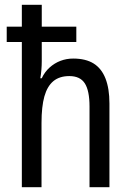

<svg xmlns="http://www.w3.org/2000/svg" viewBox="-20 -780 545 800"><path d="M154 -760V-669H298V-605H154V-525Q154 -508 152.5 -489.5Q151 -471 148 -454H154Q166 -480 186.5 -498.5Q207 -517 232 -526.5Q257 -536 285 -536Q337 -536 370 -515.5Q403 -495 419.5 -453Q436 -411 436 -349V0H353V-336Q353 -402 333.5 -432.5Q314 -463 269 -463Q228 -463 202.5 -442Q177 -421 165 -378.5Q153 -336 153 -268V0H71V-605H8V-669H71V-760Z"/></svg>

Font: Noto Sans Arabic Condensed
Style: Regular
Weight: 400
Width: 3
Designer: Monotype Design Team, Nadine Chahine, Nizar Qandah and Khaled Hosny
Foundry: Monotype Imaging Inc.
Version: Version 2.012